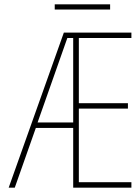

<svg xmlns="http://www.w3.org/2000/svg" viewBox="-20 -864 640 884"><path d="M343 -689V-389H569V-364H343V-25H585V0H317V-275H145L48 0H20L274 -714H585V-689ZM317 -300V-689H290L153 -300ZM232 -844H487V-820H232Z"/></svg>

Font: Noto Sans Mono UI Thin
Style: Regular
Weight: 250
Monospace: yes
Designer: Monotype Design team
Foundry: Monotype Imaging Inc.
Version: Version 1.000